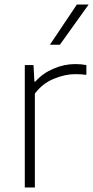

<svg xmlns="http://www.w3.org/2000/svg" viewBox="-20 -828 412 848"><path d="M89.5 0V-540.5H128L132 -467.5H136Q168 -504 215.8 -524.5Q263.5 -545 312 -545Q339 -545 361.5 -540.5V-497.5Q349.5 -499 337.2 -499.8Q325 -500.5 311 -500.5Q268 -500.5 217.8 -480Q167.5 -459.5 134 -414.5V0ZM200.5 -630.5 319.5 -808H371.5L244.5 -630.5Z"/></svg>

Font: Encode Sans Semi Expanded ExtraLight
Style: Regular
Weight: 200
Width: 6
Designer: Multiple Designers
Foundry: Impallari Type
Version: Version 3.000; ttfautohint (v1.8.3) -l 8 -r 50 -G 200 -x 14 